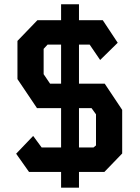

<svg xmlns="http://www.w3.org/2000/svg" viewBox="-20 -788 640 880"><path d="M260 -768.5V-695.5H151.5L60 -600.5V-425.5L149.5 -292.5H260V-112H171L132 -165L54 -83.5L113 0H260V72H342V0H458.5L540 -84.5V-284.5L460 -404.5H342V-583.5H391L439 -513L519.5 -592L451 -695.5H342V-768.5ZM209.5 -404.5 180 -448V-564L198 -583.5H260V-404.5ZM342 -112V-292.5H399.5L420 -264V-121.5L408.5 -112Z"/></svg>

Font: Kode
Style: Regular
Weight: 400
Monospace: yes
Designer: Isa Ozler
Foundry: Kadena LLC
Version: Version 1.000;gftools[0.9.28]